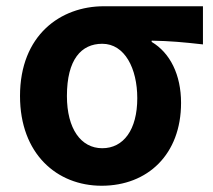

<svg xmlns="http://www.w3.org/2000/svg" viewBox="-20 -580 682 614"><path d="M305 14C452 14 559 -86 559 -251C559 -341 524 -411 465 -446V-450C524 -449 567 -445 629 -438V-560H312C174 -560 44 -468 44 -273C44 -88 162 14 305 14ZM307 -106C239 -106 194 -168 194 -273C194 -390 240 -440 307 -440C379 -440 419 -361 419 -266C419 -165 375 -106 307 -106Z"/></svg>

Font: Noto Sans JP
Style: Bold
Weight: 700
Designer: Ryoko NISHIZUKA 西塚涼子 (kana, bopomofo & ideographs); Paul D. Hunt (Latin, Greek & Cyrillic); Sandoll Communications 산돌커뮤니
Foundry: Adobe
Version: Version 2.004;hotconv 1.0.118;makeotfexe 2.5.65603